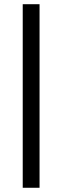

<svg xmlns="http://www.w3.org/2000/svg" viewBox="-20 -720 293 903"><path d="M86.9 163.1V-700.2H166V163.1Z"/></svg>

Font: Elstob 10pt Medium
Style: Regular
Weight: 500
Designer: Peter S. Baker
Version: Version 1.015